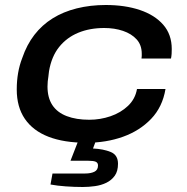

<svg xmlns="http://www.w3.org/2000/svg" viewBox="-20 -559 747 768"><path d="M326 12Q236 12 174 -12Q112 -36 79.5 -83.5Q47 -131 47 -201Q47 -236 52.5 -267.5Q58 -299 69 -327Q87 -380 117.5 -419.5Q148 -459 190.5 -485.5Q233 -512 287 -525.5Q341 -539 403 -539Q480 -539 539.5 -519Q599 -499 633 -460Q667 -421 667 -363Q667 -353 666.5 -344Q666 -335 664 -325H546Q547 -330 547 -335Q547 -340 547 -344Q547 -379 526.5 -401.5Q506 -424 472 -435.5Q438 -447 397 -447Q339 -447 293 -428Q247 -409 216.5 -371Q186 -333 176 -274Q175 -262 173.5 -252.5Q172 -243 171 -234Q170 -225 170 -213Q170 -168 189.5 -138.5Q209 -109 247 -94.5Q285 -80 337 -80Q381 -80 422 -94Q463 -108 492 -135.5Q521 -163 528 -203H642Q630 -131 584.5 -83.5Q539 -36 472 -12Q405 12 326 12ZM311 189Q278 189 243 186.5Q208 184 182 179L190 135H321Q343 135 357.5 128Q372 121 372 103Q372 92 363 88Q354 84 333 84H262L304 -24H374L352 35Q394 37 423 49Q452 61 452 96Q452 126 439 144Q426 162 405.5 172Q385 182 360 185.5Q335 189 311 189Z"/></svg>

Font: Archivo Expanded Medium
Style: Italic
Weight: 500
Width: 7
Italic angle: -10°
Designer: Hector Gatti
Foundry: Omnibus-Type
Version: Version 2.001